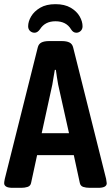

<svg xmlns="http://www.w3.org/2000/svg" viewBox="-21 -899 532 921"><path d="M40 2Q18 2 8.5 -4Q-1 -10 -1 -20Q-1 -23 -0.5 -27Q0 -31 2 -41L160 -671Q164 -688 177.5 -695Q191 -702 215 -702H275Q299 -702 312.5 -695Q326 -688 330 -671L488 -41Q491 -25 491 -20Q491 2 450 2H410Q391 2 378 -2.5Q365 -7 362 -21L333 -155H157L128 -21Q125 -7 111.5 -2.5Q98 2 81 2ZM230 -493 179 -260H310L258 -493Q255 -511 252 -529Q249 -547 247 -564H242Q239 -547 236 -529Q233 -511 230 -493ZM145 -742Q132 -742 123 -750.5Q114 -759 114 -773Q114 -796 128.5 -820.5Q143 -845 172 -862Q201 -879 245 -879Q289 -879 318 -862Q347 -845 361 -820.5Q375 -796 375 -773Q375 -759 366 -750.5Q357 -742 345 -742Q330 -742 320 -758Q297 -797 245 -797Q195 -797 171 -759Q159 -742 145 -742Z"/></svg>

Font: Asap Condensed SemiBold
Style: Regular
Weight: 600
Width: 3
Designer: Pablo Cosgaya
Foundry: Omnibus-Type
Version: Version 3.001; ttfautohint (v1.8.4.7-5d5b)